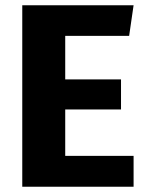

<svg xmlns="http://www.w3.org/2000/svg" viewBox="-20 -713 566 733"><path d="M473 -576H229V-410H442V-295H229V-118H490V0H65V-693H490Z"/></svg>

Font: FiraGOUPP
Style: Bold
Weight: 700
Designer: bBox Type
Foundry: bBox Type GmbH
Version: Version 1.001